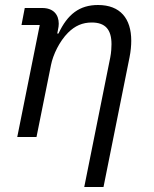

<svg xmlns="http://www.w3.org/2000/svg" viewBox="-20 -548 614 768"><path d="M126 0 184 -288C192 -329 218 -383 252 -417C280 -445 310 -458 347 -458C402 -458 426 -429 426 -371C426 -359 425 -338 421 -318L317 200H394L498 -318C503 -343 505 -366 505 -385C505 -474 461 -528 372 -528C298 -528 250 -491 214 -414H209L211 -424C214 -438 215 -446 215 -453C215 -490 193 -516 149 -516H79L66 -448H139L49 0Z"/></svg>

Font: Braiins Sans
Style: Italic
Weight: 400
Italic angle: -11.31°
Designer: Mike Abbink, Paul van der Laan, Pieter van Rosmalen, Jiri Chlebus, Lubos Buracinsky
Foundry: Bold Monday, Sudetype
Version: Version 1.000;hotconv 1.0.109;makeotfexe 2.5.65596